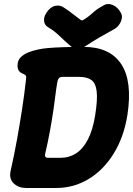

<svg xmlns="http://www.w3.org/2000/svg" viewBox="-20 -919 661 954"><path d="M109 15Q73 15 49 -7Q25 -29 32 -66Q51 -151 64.5 -226Q78 -301 89.5 -375Q101 -449 110 -531Q111 -542 105 -546.5Q99 -551 90.5 -554Q82 -557 75 -565.5Q68 -574 67 -592Q67 -618 82 -633.5Q97 -649 120.5 -658.5Q144 -668 169 -673Q191 -678 220.5 -680.5Q250 -683 293 -684.5Q336 -686 396 -686Q525 -686 582 -601Q639 -516 613 -347Q595 -236 544 -154.5Q493 -73 419.5 -29Q346 15 260 15ZM204 -153Q202 -145 205.5 -140Q209 -135 216 -135H283Q324 -135 358 -157Q392 -179 416.5 -225.5Q441 -272 453 -347Q465 -423 460.5 -464Q456 -505 434.5 -521Q413 -537 373 -537H290Q277 -537 271.5 -529Q266 -521 264 -506.5Q262 -492 259 -474Q254 -432 246.5 -380Q239 -328 228.5 -270Q218 -212 204 -153ZM581 -854Q588 -842 585 -826.5Q582 -811 572 -796.5Q562 -782 547 -774Q503 -750 471.5 -731.5Q440 -713 405 -690Q385 -676 366 -676Q347 -676 331 -690Q302 -715 275 -741Q248 -767 220 -783Q201 -794 199 -814.5Q197 -835 210 -854L211 -856Q230 -885 254.5 -890Q279 -895 298 -881Q321 -866 340 -851Q359 -836 381 -820Q385 -818 387 -817.5Q389 -817 394 -820Q419 -835 440.5 -855Q462 -875 493 -891Q514 -905 539.5 -894.5Q565 -884 580 -856Z"/></svg>

Font: Winky Sans
Style: Bold Italic
Weight: 700
Italic angle: -8.97852°
Designer: Simon Atzbach
Foundry: typofactur
Version: Version 1.205